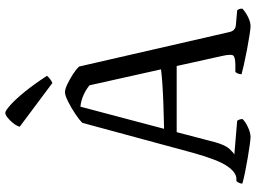

<svg xmlns="http://www.w3.org/2000/svg" viewBox="-144 -850 993 746"><g transform="rotate(-90 353.0 -476.5)"><path d="M194 0Q187 0 164.5 -3Q142 -6 113 -11Q84 -16 56.5 -21.5Q29 -27 13 -32Q13 -39 16.5 -45.5Q20 -52 23 -55H32Q56 -55 80.5 -90Q105 -125 132 -221L249 -653Q260 -665 284 -681Q308 -697 332 -709Q356 -721 368 -721Q380 -721 399 -712Q418 -703 437.5 -690.5Q457 -678 468 -666L602 -82Q607 -59 629 -57L686 -52Q693 -46 693 -32Q681 -20 661 -10Q641 0 625 0Q616 0 590 -4Q564 -8 532.5 -14Q501 -20 474.5 -26Q448 -32 438 -35Q438 -43 441 -49.5Q444 -56 447 -59H472Q500 -59 509 -65.5Q518 -72 509 -111L470 -287H213L174 -138Q163 -98 147.5 -81.5Q132 -65 126 -63L257 -52Q259 -50 261.5 -44.5Q264 -39 264 -31Q252 -19 231 -9.5Q210 0 194 0ZM226 -336Q272 -337 317 -338.5Q362 -340 399 -342.5Q436 -345 457 -348L395 -626Q355 -657 312 -661ZM404 -770 234 -897Q238 -910 248.5 -923Q259 -936 270 -944.5Q281 -953 288 -953Q296 -953 318.5 -933Q341 -913 370.5 -876.5Q400 -840 432 -791Q428 -786 420 -779.5Q412 -773 404 -770Z"/></g></svg>

Font: Texturina 72pt
Style: Regular
Weight: 400
Designer: Guillermo Torres Carreño
Foundry: Omnibus-Type
Version: Version 1.002; ttfautohint (v1.8.3)